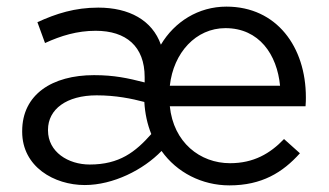

<svg xmlns="http://www.w3.org/2000/svg" viewBox="-20 -548 993 580"><path d="M236 11C322 11 413 -35 468 -92C514 -27 590 12 673 12C771 12 834 -27 886 -85L838 -128C796 -84 746 -55 675 -55C584 -55 504 -118 493 -227H903C904 -239 904 -247 904 -254C904 -406 816 -528 664 -528C579 -528 507 -482 466 -413C440 -487 370 -525 277 -525C206 -525 150 -507 93 -481L116 -418C164 -440 213 -455 269 -455C361 -455 417 -408 417 -315V-299C366 -312 325 -321 264 -321C138 -321 47 -263 47 -152V-150C47 -44 144 11 236 11ZM826 -289H493C504 -389 572 -463 661 -463C763 -463 817 -383 826 -289ZM251 -51C186 -51 125 -89 125 -154V-156C125 -218 181 -260 272 -260C330 -260 378 -250 416 -240C418 -205 425 -173 437 -143C389 -89 341 -51 251 -51Z"/></svg>

Font: Mission
Style: Regular
Weight: 400
Version: Version 1.000;FEAKit 1.0